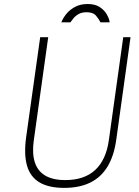

<svg xmlns="http://www.w3.org/2000/svg" viewBox="-20 -904 678 934"><path d="M292.5 10Q217 10 172 -16.8Q127 -43.5 111.2 -98.8Q95.5 -154 107.5 -239L175.5 -723H214.5L144.5 -222Q135.5 -159 149 -115.8Q162.5 -72.5 199.5 -50.2Q236.5 -28 297.5 -28Q390 -28 443 -77Q496 -126 509.5 -222L579.5 -723H615L545.5 -224Q534.5 -145.5 503 -93.5Q471.5 -41.5 419 -15.8Q366.5 10 292.5 10ZM278.5 -795.5Q286 -815.5 302.5 -836Q319 -856.5 345 -870.5Q371 -884.5 406.5 -884.5Q443 -884.5 465.8 -869.2Q488.5 -854 500 -833.2Q511.5 -812.5 513.5 -795.5H468.5Q462 -810 447.5 -827.2Q433 -844.5 401.5 -844.5Q377.5 -844.5 361.8 -835.2Q346 -826 336.8 -814.2Q327.5 -802.5 322.5 -795.5Z"/></svg>

Font: Public Sans Thin Thin
Style: Italic
Weight: 250
Italic angle: -8°
Version: Version 2.001